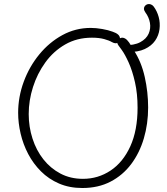

<svg xmlns="http://www.w3.org/2000/svg" viewBox="-20 -923 838 963"><path d="M751 -890Q768 -867 776 -837.5Q784 -808 780 -776.5Q776 -745 758 -719Q740 -693 706 -677Q672 -661 619 -662L600 -696Q653 -695 683.5 -711.5Q714 -728 725.5 -754Q737 -780 732 -808.5Q727 -837 709 -861Q702 -871 702 -879.5Q702 -888 707.5 -894Q713 -900 720.5 -902Q728 -904 736.5 -901Q745 -898 751 -890ZM545 -764Q563 -758 572.5 -749.5Q582 -741 582 -728Q582 -723 579.5 -718Q577 -713 572 -709.5Q567 -706 559.5 -706Q552 -706 541 -712Q528 -720 502.5 -727Q477 -734 441 -734Q366 -734 307 -700Q248 -666 207.5 -610Q167 -554 145.5 -486.5Q124 -419 124 -351Q124 -287 143 -228Q162 -169 197.5 -124Q233 -79 283 -52.5Q333 -26 396 -26Q472 -26 534.5 -67.5Q597 -109 633.5 -189Q670 -269 670 -383Q670 -453 657 -510.5Q644 -568 625.5 -609Q607 -650 591 -672Q579 -689 573.5 -696Q568 -703 568 -711Q568 -715 570 -719Q572 -723 575.5 -726.5Q579 -730 584 -732Q589 -734 594 -734Q607 -733 617.5 -722Q628 -711 636 -696.5Q644 -682 651 -671Q689 -613 706 -537Q723 -461 723 -384Q723 -302 701.5 -229Q680 -156 638 -100Q596 -44 534.5 -12Q473 20 393 20Q328 20 276 -2.5Q224 -25 185.5 -63.5Q147 -102 121.5 -150.5Q96 -199 83.5 -252.5Q71 -306 71 -357Q71 -437 99 -513Q127 -589 177 -650Q227 -711 293 -747Q359 -783 435 -783Q462 -783 493 -777.5Q524 -772 545 -764Z"/></svg>

Font: Playpen Sans ExtraLight
Style: Regular
Weight: 250
Designer: Laura Meseguer, Veronika Burian, José Scaglione
Foundry: TypeTogether
Version: Version 1.001